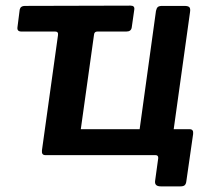

<svg xmlns="http://www.w3.org/2000/svg" viewBox="-20 -551 752 682"><path d="M551 111Q528 111 531 91L542 11Q543 0 532 0H141Q127 0 129 -17L186 -426Q188 -439 176 -439H56Q40 -439 42 -454L50 -517Q53 -530 68 -530L444 -531Q459 -531 457 -517L448 -454Q446 -439 429 -439H326Q315 -439 314 -428L267 -92H476L534 -512Q536 -522 540.5 -526Q545 -530 556 -530H635Q648 -530 652.5 -525.5Q657 -521 655 -508L597 -92H654Q668 -92 666 -75L642 92Q641 102 636.5 106.5Q632 111 621 111Z"/></svg>

Font: Libre Franklin SemiBold
Style: Italic
Weight: 600
Italic angle: -8°
Designer: Pablo Impallari, Rodrigo Fuenzalida, Nhung Nguyen
Foundry: Impallari Type
Version: Version 3.000